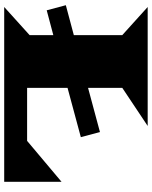

<svg xmlns="http://www.w3.org/2000/svg" viewBox="78 -818 740 937"><g transform="rotate(90 448.5 -350.0)"><path d="M14.6 0 151.9 -124V-239.7L30.8 -207.5L5.9 -300.8L151.9 -339.8V-576.2L14.6 -700.2H595.2L409.2 -576.2V-409.2L625 -467.3L649.9 -374L409.2 -309.1V-111.8H668L867.7 -279.8V0Z"/></g></svg>

Font: Goblin
Style: Regular
Weight: 400
Designer: Riccardo De Franceschi
Foundry: Sorkin Type Co.
Version: Version 1.001